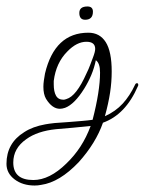

<svg xmlns="http://www.w3.org/2000/svg" viewBox="-100 -394 447 593"><path d="M7 179Q-30 179 -55 160Q-80 141 -80 112Q-80 48 -25 14Q1 -3 40 -10Q45 -11 52.5 -12Q60 -13 69 -14L111 -17Q136 -19 154 -20.5Q172 -22 186 -24Q209 -113 209 -170Q209 -199 196 -208Q191 -184 182 -162.5Q173 -141 160 -120Q130 -72 101 -61Q92 -58 85 -58Q61 -58 42 -89Q34 -103 34 -126Q34 -135 35.5 -145.5Q37 -156 39 -167Q69 -293 173 -293Q208 -293 226.5 -264Q245 -235 245 -173Q245 -141 240 -108Q235 -75 224 -35Q257 -50 279 -74Q301 -98 317 -132Q319 -137 323 -137Q327 -137 327 -132Q327 -129 326 -128Q288 -40 218 -15Q196 48 143 107Q84 169 27 177Q22 178 17 178.5Q12 179 7 179ZM96 -86Q98 -86 100 -86.5Q102 -87 105 -88Q136 -97 167 -167Q174 -181 178.5 -193.5Q183 -206 187 -216Q194 -234 194 -243Q194 -265 167 -265Q137 -265 108 -235Q73 -200 66 -144V-133Q66 -111 73 -98.5Q80 -86 96 -86ZM3 162Q53 162 105 111Q130 87 148.5 58.5Q167 30 180 -5Q151 -2 125 0.5Q99 3 73 5Q15 11 -19 36Q-59 64 -59 108Q-59 162 3 162ZM163 -333Q145 -333 145 -354Q145 -374 170 -374Q187 -374 187 -358Q187 -333 163 -333Z"/></svg>

Font: Puppies Play
Style: Regular
Weight: 400
Designer: Robert E. Leuschke
Foundry: Robert E. Leuschke
Version: Version 1.010; ttfautohint (v1.8.3)